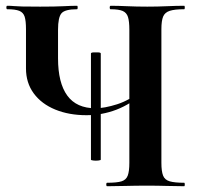

<svg xmlns="http://www.w3.org/2000/svg" viewBox="-20 -645 689 665"><path d="M428 -542Q428 -571 423.3 -586Q418.6 -601 405 -607Q391.4 -613 362.6 -613Q360 -613 360 -619Q360 -625 363.5 -625Q388 -625 420.5 -623.5Q453 -622 490 -622Q526 -622 558.5 -623.5Q591 -625 618 -625Q620 -625 620 -619Q620 -613 618 -613Q584.9 -613 568 -607.5Q551 -602 545 -587.5Q539 -573 539 -544V-81Q539 -52 544.8 -37Q550.5 -22 567.8 -17Q585 -12 618 -12Q620 -12 620 -6Q620 0 618 0Q591 0 558.5 -1Q526 -2 490 -2Q449 -2 414 -1Q379 0 351 0Q348 0 348 -6Q348 -12 351 -12Q385 -12 401 -17Q417 -22 422.5 -37Q428 -52 428 -81ZM485 -329Q433 -284 383 -265Q333 -246 279.7 -246Q219 -246 171.4 -265.5Q123.8 -285 96.9 -321.5Q70 -358 70 -408V-544Q70 -573 65.3 -587.5Q60.5 -602 46.6 -607.5Q32.8 -613 5 -613Q2 -613 2 -619Q2 -625 5 -625Q18 -625 27.5 -624Q37 -623 56.5 -622.5Q76 -622 119 -622Q172 -622 200 -623.5Q228 -625 247 -625Q249 -625 249 -619Q249 -613 247 -613Q205 -613 193 -599Q181 -585 181 -542V-443Q181 -358 213 -314Q245 -270 310.8 -270Q342 -270 386 -284Q430 -298 477 -336ZM295 -92V-459.7Q295 -463 303.5 -463.5Q312 -464 320.5 -463.5Q329 -463 329 -459.7V-92Q329 -90 320.5 -89Q312 -88 303.5 -89Q295 -90 295 -92Z"/></svg>

Font: Cormorant Garamond Light
Style: Regular
Weight: 300
Designer: Christian Thalmann (Catharsis Fonts)
Foundry: Catharsis Fonts
Version: Version 4.001